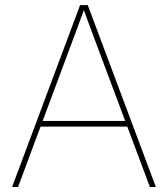

<svg xmlns="http://www.w3.org/2000/svg" viewBox="-20 -748 672 768"><path d="M28.3 0 300.3 -727.5H331.1L603.5 0H579.6L368.7 -563.5Q354 -602.5 339.6 -641.6Q325.2 -680.7 311 -719.7H319.8Q305.7 -680.7 291.3 -641.6Q276.9 -602.5 262.2 -563.5L52.2 0ZM135.7 -241.7V-264.2H496.6V-241.7Z"/></svg>

Font: Inter 17pt Thin
Style: Regular
Weight: 250
Version: Version 4.001;git-66647c0bb